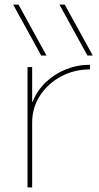

<svg xmlns="http://www.w3.org/2000/svg" viewBox="-20 -810 429 830"><path d="M158 -570 37 -790H60L181 -570ZM358 -570 237 -790H260L381 -570ZM99 0V-520H119V-370H121Q140 -418 177.5 -454Q215 -490 264.5 -510Q314 -530 369 -530V-510Q300 -510 243 -479Q186 -448 152.5 -396Q119 -344 119 -280V0Z"/></svg>

Font: M PLUS 1 Thin
Style: Regular
Weight: 100
Designer: Coji Morishita
Foundry: UNDERFOREST DESIGN
Version: Version 1.001